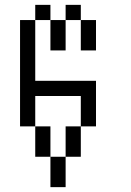

<svg xmlns="http://www.w3.org/2000/svg" viewBox="-20 -645 540 790"><path d="M187.5 -562.5H125V-625H187.5ZM62.5 -562.5H125V-312.5H375V-125H312.5V-250H125V-125H62.5ZM125 -125H187.5V0H125ZM187.5 0H250V125H187.5ZM187.5 -562.5H250V-437.5H187.5ZM250 -125H312.5V0H250ZM250 -625H312.5V-562.5H250ZM312.5 -562.5H375V-437.5H312.5Z"/></svg>

Font: 寒蝉点阵体 16px
Style: Regular
Weight: 400
Designer: Designed by Warren2060
Foundry: ChillType
Version: Version 1.000